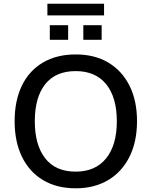

<svg xmlns="http://www.w3.org/2000/svg" viewBox="-20 -1008 819 1037"><path d="M59 -353Q59 -464 98 -545Q137 -626 211.5 -670Q286 -714 389 -714Q491 -714 565 -670Q639 -626 679.5 -545Q720 -464 720 -354Q720 -243 679.5 -161.5Q639 -80 564.5 -35.5Q490 9 389 9Q286 9 212 -35.5Q138 -80 98.5 -161.5Q59 -243 59 -353ZM168 -353Q168 -225 224 -153Q280 -81 389 -81Q495 -81 553 -152.5Q611 -224 611 -353Q611 -482 553.5 -553Q496 -624 389 -624Q280 -624 224 -553Q168 -482 168 -353ZM236 -925V-988H542V-925ZM249 -793V-872H348V-793ZM430 -793V-872H529V-793Z"/></svg>

Font: Mulish ExtraLight SemiBold
Style: Regular
Weight: 600
Version: Version 3.603